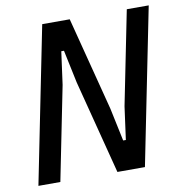

<svg xmlns="http://www.w3.org/2000/svg" viewBox="-79 -772 799 845"><g transform="rotate(-10 320.5 -349.0)"><path d="M270 -419 239 -566H227L207 -419L123 0H25L165 -698H288L396 -279L427 -132H439L459 -279L543 -698H641L501 0H378Z"/></g></svg>

Font: IBM Plex Sans Condensed Medium
Style: Italic
Weight: 500
Width: 3
Italic angle: -11°
Designer: Mike Abbink, Paul van der Laan, Pieter van Rosmalen
Foundry: Bold Monday
Version: Version 1.3